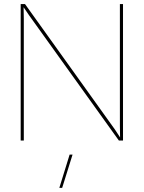

<svg xmlns="http://www.w3.org/2000/svg" viewBox="-20 -680 695 929"><path d="M575.2 -660.2V0H555.2L120.1 -606.9L94.2 -645L95.2 -588.9V0H80.1V-660.2H101.1L536.1 -53.2L561 -15.1L560.1 -70.8V-660.2ZM267.1 229 316.9 67.9H331.1L280.8 229Z"/></svg>

Font: Human Sans Thin
Style: Regular
Weight: 100
Designer: Tim Radville
Foundry: Continuum
Version: Version 1.000;FEAKit 1.0